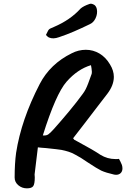

<svg xmlns="http://www.w3.org/2000/svg" viewBox="-20 -955 739 1049"><path d="M248 -750Q243 -752 239 -756Q235 -760 231 -764Q239 -781 243 -788Q247 -795 253.5 -798.5Q260 -802 275 -808Q364 -846 420 -908Q436 -922 468 -933Q478 -937 490 -931Q504 -926 509 -906Q514 -880 502 -855Q491 -832 471 -823Q426 -801 384 -783Q342 -765 303 -752Q270 -740 248 -750ZM127 74Q100 74 80 57Q60 40 60 15Q60 -23 62 -57Q64 -91 68 -120Q96 -301 197 -496Q254 -606 372 -664Q409 -683 449 -683Q489 -683 523.5 -662.5Q558 -642 581 -603Q602 -569 602 -535Q602 -489 566 -442Q544 -414 514 -374.5Q484 -335 444 -283L379 -199Q380 -199 382 -197Q384 -193 385 -192L407 -180Q448 -158 479 -140Q510 -122 529 -109Q567 -86 610 -86Q617 -86 621.5 -86Q626 -86 630 -87Q633 -82 638 -72Q643 -62 646 -54Q649 -44 649 -35Q649 -19 639.5 -9.5Q630 0 614 0Q607 0 604 -1Q582 -6 564 -11.5Q546 -17 533 -23Q512 -33 459 -68Q439 -82 422 -92.5Q405 -103 391 -110Q374 -120 355 -126Q336 -132 316 -136Q307 -138 286 -140Q265 -142 231 -146Q216 -147 205 -148Q194 -149 187 -150L169 -2L170 14Q170 50 161.5 62Q153 74 127 74ZM214 -215Q234 -213 245.5 -222Q257 -231 276 -252Q317 -298 358.5 -348Q400 -398 432 -442Q441 -454 447.5 -466.5Q454 -479 461.5 -498.5Q469 -518 481 -552Q482 -554 482 -562Q482 -570 480 -582Q478 -594 477 -599Q404 -577 344 -509Q285 -442 214 -215Z"/></svg>

Font: Mansalva
Style: Regular
Weight: 400
Designer: Carolina Short
Foundry: Carolina Short
Version: Version 2.112; ttfautohint (v1.8.4.7-5d5b)